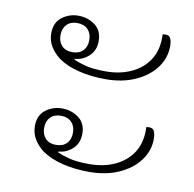

<svg xmlns="http://www.w3.org/2000/svg" viewBox="-59 -543 578 571"><g transform="rotate(10 230.0 -257.0)"><path d="M245 -311Q202 -311 165 -320Q128 -329 102 -347Q84 -361 73.5 -378.5Q63 -396 63 -418Q63 -450 84.5 -466.5Q106 -483 134 -483Q162 -483 184 -467Q206 -451 206 -419Q206 -390 187 -373Q168 -356 145 -355V-352Q156 -347 179 -340.5Q202 -334 242 -334Q284 -334 317.5 -349Q351 -364 370.5 -392.5Q390 -421 390 -462V-472Q407 -475 412.5 -466.5Q418 -458 418 -441Q418 -405 396 -375.5Q374 -346 335 -328.5Q296 -311 245 -311ZM134 -373Q155 -373 166.5 -385Q178 -397 178 -417Q178 -437 166.5 -449Q155 -461 134 -461Q114 -461 102.5 -449Q91 -437 91 -417Q91 -397 102.5 -385Q114 -373 134 -373ZM245 -31Q202 -31 165 -40Q128 -49 102 -67Q84 -81 73.5 -98.5Q63 -116 63 -138Q63 -170 84.5 -186.5Q106 -203 134 -203Q162 -203 184 -187Q206 -171 206 -139Q206 -110 187 -93Q168 -76 145 -75V-72Q156 -67 179 -60.5Q202 -54 242 -54Q284 -54 317.5 -69Q351 -84 370.5 -112.5Q390 -141 390 -182V-192Q407 -195 412.5 -186.5Q418 -178 418 -161Q418 -125 396 -95.5Q374 -66 335 -48.5Q296 -31 245 -31ZM134 -93Q155 -93 166.5 -105Q178 -117 178 -137Q178 -157 166.5 -169Q155 -181 134 -181Q114 -181 102.5 -169Q91 -157 91 -137Q91 -117 102.5 -105Q114 -93 134 -93Z"/></g></svg>

Font: Noto Serif Thai Thin
Style: Regular
Weight: 250
Version: Version 2.001